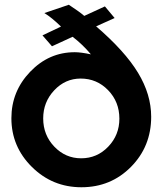

<svg xmlns="http://www.w3.org/2000/svg" viewBox="-20 -776 685 809"><path d="M28 -278Q28 -391 107 -473.5Q186 -556 295 -556Q321 -556 363 -547Q329 -588 286 -621L199 -581L159 -627L237 -664Q198 -702 167 -721L270 -756Q317 -725 335 -709L422 -749L463 -700L385 -665Q506 -561 561.5 -469.5Q617 -378 617 -284Q617 -159 532 -73Q447 13 323 13Q201 13 114.5 -72.5Q28 -158 28 -278ZM162 -277Q162 -207 209 -158Q256 -109 322 -109Q389 -109 436 -158Q483 -207 483 -276Q483 -347 435.5 -396Q388 -445 320 -445Q255 -445 208.5 -395.5Q162 -346 162 -277Z"/></svg>

Font: Involve
Style: Bold
Weight: 700
Designer: Stefan Peev
Foundry: Context Ltd.
Version: Version 1.001